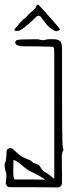

<svg xmlns="http://www.w3.org/2000/svg" viewBox="-20 -622 339 842"><path d="M233 200Q229 200 196 199.5Q163 199 117.5 199Q72 199 28 199Q17 199 14 197Q11 195 5 182Q8 158 8 147Q8 135 5 131Q1 121 0.5 108.5Q0 96 1 94Q6 86 7.5 67.5Q9 49 9 41Q9 33 19 29Q29 25 34 30Q52 46 64 56Q76 66 95 74Q111 80 115.5 83Q120 86 120 87Q120 88 123 90Q130 94 141 97.5Q152 101 156 109Q167 128 177 132.5Q187 137 204 151Q209 155 213.5 159Q218 163 218 159Q218 -2 218 -106Q218 -210 218 -270.5Q218 -331 218 -360Q218 -389 217.5 -398.5Q217 -408 217 -410Q217 -412 214.5 -414.5Q212 -417 210 -417Q177 -418 144 -418.5Q111 -419 79 -419Q63 -419 51 -427Q45 -431 48 -441Q50 -448 76 -449Q102 -450 145 -450Q150 -449 159.5 -447Q169 -445 173 -446Q187 -450 194 -450Q201 -450 214 -450Q235 -450 244 -441Q249 -436 250.5 -426.5Q252 -417 252 -403Q252 -284 252 -205.5Q252 -127 252.5 -80Q253 -33 253.5 -9Q254 15 255.5 23.5Q257 32 259 34Q251 47 251 66Q252 122 252 146Q252 170 252 181Q252 188 246.5 194Q241 200 233 200ZM178 166Q157 150 128.5 137Q100 124 80 106Q64 92 52 85Q40 78 39 80L38 137Q38 144 39 151Q40 158 44 165Q51 165 70 165Q89 165 112 165Q135 165 153.5 165.5Q172 166 178 166ZM221 -486Q207 -494 197.5 -502Q188 -510 185 -514Q183 -516 176.5 -525Q170 -534 168 -535Q166 -538 162.5 -543.5Q159 -549 157 -550Q151 -553 149 -553Q147 -553 142 -551Q138 -547 127 -536.5Q116 -526 102.5 -514.5Q89 -503 77.5 -495Q66 -487 61 -487Q53 -486 47 -486.5Q41 -487 45 -496Q51 -502 57 -508.5Q63 -515 67 -522Q72 -525 78 -532.5Q84 -540 90 -543Q98 -550 101.5 -554.5Q105 -559 112 -565Q120 -572 128 -579Q136 -586 140 -597Q142 -601 146 -601.5Q150 -602 152 -598Q163 -586 178.5 -569Q194 -552 209 -534.5Q224 -517 234 -505.5Q244 -494 243 -493Q241 -492 238 -489Q235 -486 233 -486Q228 -484 221 -486Z"/></svg>

Font: Sankofa Display
Style: Regular
Weight: 400
Designer: Batsirai Madzonga
Foundry: Batsirai Madzonga
Version: Version 1.000; ttfautohint (v1.8.4.7-5d5b)